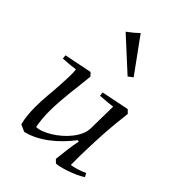

<svg xmlns="http://www.w3.org/2000/svg" viewBox="-223 -854 963 963"><g transform="rotate(45 259.0 -372.0)"><path d="M350.6 -150.9Q328.6 -122.1 303.2 -96.2Q277.8 -70.3 250 -49.1Q222.2 -27.8 192.1 -12.7Q162.1 2.4 130.9 9.8L93.8 -6.8Q86.9 -32.7 84.2 -60.8Q81.5 -88.9 81.5 -118.2Q81.5 -159.7 85.4 -202.1Q89.4 -244.6 91.8 -287.1Q93.3 -313.5 94 -330.8Q94.7 -348.1 94.7 -359.9Q94.7 -372.1 94.2 -380.1Q93.8 -388.2 92.8 -395Q78.6 -393.1 63.5 -391.6Q50.8 -390.1 35.6 -389.2Q20.5 -388.2 7.8 -387.2L5.9 -408.2L153.8 -438L169.9 -420.9Q167 -389.2 162.8 -355.5Q158.7 -321.8 155 -287.4Q151.4 -252.9 148.9 -218.8Q146.5 -184.6 146.5 -151.9Q146.5 -125 148.9 -99.1Q151.4 -73.2 155.8 -49.8Q171.9 -49.8 192.9 -57.6Q213.9 -65.4 235.8 -78.9Q257.8 -92.3 279.1 -110.6Q300.3 -128.9 316.9 -149.9Q333.5 -170.9 343.8 -193.6Q354 -216.3 354.5 -238.8L356.9 -395Q342.3 -393.1 327.1 -391.6Q314.5 -390.1 299.6 -389.2Q284.7 -388.2 271.5 -387.2L269.5 -408.2L417.5 -438L434.6 -420.9Q429.2 -378.9 425.8 -342.3Q422.4 -305.7 420.2 -272Q418 -238.3 416.7 -206.5Q415.5 -174.8 414.6 -143.1Q413.6 -124.5 413.6 -104.7Q413.6 -85 413.6 -66.9V-38.1Q430.2 -40.5 451.7 -46.9Q473.1 -53.2 496.6 -64L506.8 -44.9Q491.7 -34.7 469.7 -24.7Q447.8 -14.6 425.5 -7.1Q403.3 0.5 384.3 5.1Q365.2 9.8 356 9.8L338.9 -6.8Q342.8 -38.6 346.9 -75.4Q351.1 -112.3 358.9 -148.9ZM301.3 -553.2 135.3 -705.1Q151.9 -717.3 166.3 -729.2Q180.7 -741.2 193.4 -753.9L325.7 -571.8Z"/></g></svg>

Font: Simonetta
Style: Italic
Weight: 400
Italic angle: -2°
Designer: Gayaneh Bagdasaryan
Foundry: BrownFox
Version: Version 1.001